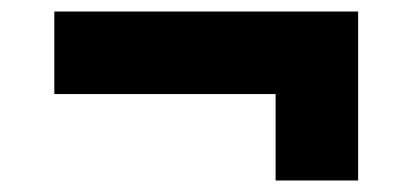

<svg xmlns="http://www.w3.org/2000/svg" viewBox="-20 -457 715 333"><path d="M458 -144V-293.9H74.2V-437H601.1V-144Z"/></svg>

Font: Syncopate
Style: Bold
Weight: 700
Designer: Astigmatic (AOETI)
Foundry: Astigmatic (AOETI)
Version: Version 1.001 2011